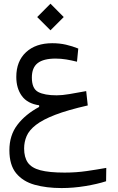

<svg xmlns="http://www.w3.org/2000/svg" viewBox="-20 -690 626 1018"><path d="M306.6 307.1Q226.1 307.1 163.6 289.6Q101.1 272 65.4 228.3Q29.8 184.6 29.8 106.4Q29.8 27.3 72.3 -28.3Q114.7 -84 187.5 -123V-131.8Q125.5 -140.6 95.9 -181.2Q66.4 -221.7 66.4 -282.2Q66.4 -365.2 117.9 -413.1Q169.4 -460.9 256.8 -460.9Q295.9 -460.9 329.8 -453.1Q363.8 -445.3 395 -432.6L388.2 -362.8Q358.9 -370.1 331.1 -374.8Q303.2 -379.4 274.4 -379.4Q210.9 -379.4 179.9 -355.5Q148.9 -331.5 148.9 -278.8Q148.9 -220.2 182.4 -202.4Q215.8 -184.6 280.8 -184.6Q309.6 -184.6 348.1 -191.2Q386.7 -197.8 437 -207L445.3 -130.9Q339.4 -106.9 272.9 -81.3Q206.5 -55.7 170.7 -27.8Q134.8 0 121.3 31.2Q107.9 62.5 107.9 97.2Q107.9 143.6 127.4 171.9Q147 200.2 193.8 212.6Q240.7 225.1 322.8 225.1Q383.8 225.1 439.2 217Q494.6 209 543.5 200.2L542.5 271Q495.6 286.1 432.1 296.6Q368.7 307.1 306.6 307.1ZM247.6 -529.3 177.2 -599.6 247.6 -670.4 317.9 -599.6Z"/></svg>

Font: Cascadia Mono SemiLight
Style: Regular
Weight: 350
Monospace: yes
Designer: Aaron Bell
Foundry: Saja Typeworks
Version: Version 2404.023; ttfautohint (v1.8.4)